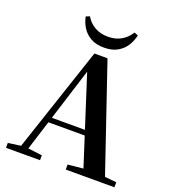

<svg xmlns="http://www.w3.org/2000/svg" viewBox="-166 -1078 1079 1203"><g transform="rotate(20 373.0 -477.0)"><path d="M200.9 -944.5 225.6 -954Q248.6 -915.4 286.1 -893.9Q323.5 -872.4 374 -872.4Q424.7 -872.4 461.8 -893.9Q499 -915.4 522.7 -954L548.4 -944.5Q540.9 -907.7 520.4 -874.4Q499.8 -841.1 463.7 -820.4Q427.6 -799.7 374 -799.7Q321 -799.7 284.9 -820.4Q248.8 -841.1 228.2 -874.4Q207.6 -907.7 200.9 -944.5ZM13.2 0V-32.6L112.6 -46.3H131.1L239.8 -32.6V0ZM82.8 0 331.4 -744.6H418.9L672.2 0H527.6L316.7 -656.5H337.4L334.2 -642.5L132 0ZM193.5 -241.1 200.6 -275H517.8L524.9 -241.1ZM411.5 0V-33.4L546.7 -47H597.4L736 -33.4V0Z"/></g></svg>

Font: Noto Serif KR ExtraLight
Style: Regular
Weight: 200
Designer: Ryoko NISHIZUKA 西塚涼子 (kana & ideographs); Frank Grießhammer (Latin, Greek & Cyrillic); Wenlong ZHANG 张文龙 (bopomofo); San
Foundry: Adobe
Version: Version 2.002-H1;hotconv 1.1.0;makeotfexe 2.6.0